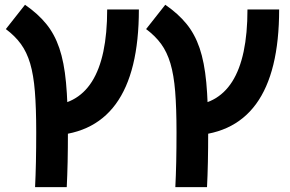

<svg xmlns="http://www.w3.org/2000/svg" viewBox="-20 -557 1212 802"><path d="M172.9 9.8V-115.7Q427.7 -115.7 427.7 -517.6H560.1Q560.1 9.8 172.9 9.8ZM126.5 224.6Q128.9 176.8 130.1 119.4Q131.3 62 131.3 -4.9Q131.3 -105.5 125.7 -174.8Q120.1 -244.1 106 -291.9Q91.8 -339.6 67.1 -373.4Q42.5 -407.2 4.4 -435.5L84.5 -537.1Q138.2 -500 173 -457.3Q207.9 -414.6 227.8 -356Q247.8 -297.4 255.7 -212.4Q263.7 -127.4 263.7 -4.9Q263.7 62 262.5 119.4Q261.2 176.8 258.8 224.6Z M758.8 9.8V-115.7Q1013.7 -115.7 1013.7 -517.6H1146Q1146 9.8 758.8 9.8ZM712.4 224.6Q714.8 176.8 716.1 119.4Q717.3 62 717.3 -4.9Q717.3 -105.5 711.7 -174.8Q706.1 -244.1 691.9 -291.9Q677.7 -339.6 653.1 -373.4Q628.4 -407.2 590.3 -435.5L670.4 -537.1Q724.2 -500 759 -457.3Q793.8 -414.6 813.8 -356Q833.7 -297.4 841.7 -212.4Q849.6 -127.4 849.6 -4.9Q849.6 62 848.4 119.4Q847.2 176.8 844.7 224.6Z"/></svg>

Font: Cascadia Mono PL
Style: Regular
Weight: 400
Monospace: yes
Designer: Aaron Bell
Foundry: Saja Typeworks
Version: Version 2102.003